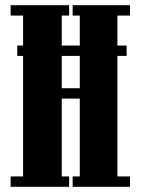

<svg xmlns="http://www.w3.org/2000/svg" viewBox="-20 -720 542 740"><path d="M21 0V-40H69V-504.5H46.5V-544.5H69V-660H21V-700H246.5V-660H218V-544.5H287.5V-660H260V-700H481V-660H432.5V-544.5H468V-504.5H432.5V-40H481V0H260V-40H287.5V-340H218V-40H246.5V0ZM218 -380H287.5V-504.5H218Z"/></svg>

Font: Imbue 10pt Black
Style: Regular
Weight: 900
Designer: Tyler Finck
Foundry: Etcetera Type Company
Version: Version 1.102; ttfautohint (v1.8.3)